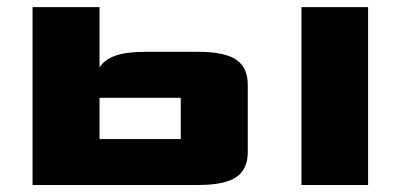

<svg xmlns="http://www.w3.org/2000/svg" viewBox="-20 -526 1139 546"><path d="M72.6 0V-505.8H263.1V-333.6Q276.5 -356.7 308.1 -367.6Q339.6 -378.6 391.1 -378.6H544.9Q618.9 -378.6 651.8 -356.2Q684.6 -333.9 684.6 -284.9V-93.7Q684.6 -44.7 651.8 -22.3Q618.9 0 544.9 0ZM263.1 -130.6H494.1Q494.1 -130.6 494.1 -130.6Q494.1 -130.6 494.1 -130.6V-247.9Q494.1 -247.9 494.1 -247.9Q494.1 -247.9 494.1 -247.9H263.1ZM837.3 0V-505.8H1026.8V0Z"/></svg>

Font: Science Gothic
Style: Regular
Weight: 400
Designer: Thomas Phinney, Vassil Kateliev, Brandon Buerkle
Foundry: Font Detective LLC
Version: Version 1.018